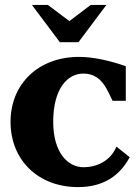

<svg xmlns="http://www.w3.org/2000/svg" viewBox="-20 -748 564 783"><path d="M439 -337H493V-478C430 -500 362 -516 302 -516C138 -516 23 -407 23 -251C23 -95 136 15 298 15C404 15 469 -33 509 -107L455 -150C430 -91 374 -66 321 -66C256 -66 197 -126 197 -251C197 -388 256 -448 320 -448C362 -448 392 -427 414 -387C421 -374 428 -361 439 -337ZM110 -728 224 -576H300L414 -728H350L263 -662L175 -728Z"/></svg>

Font: LT Superior Serif ExtraBold
Style: Regular
Weight: 800
Designer: Daniel Lyons
Foundry: LyonsType
Version: Version 2.120;FEAKit 1.0